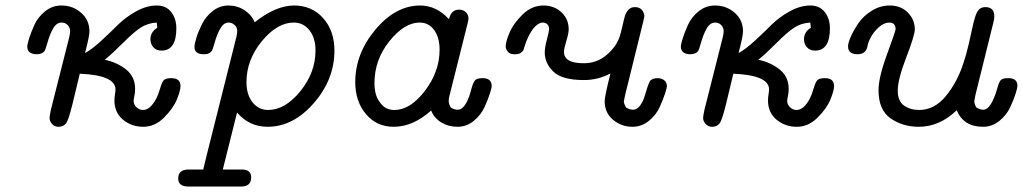

<svg xmlns="http://www.w3.org/2000/svg" viewBox="-20 -456 3719 698"><path d="M79.1 -287.1Q79.1 -293.9 85.4 -314.9Q91.8 -335.9 104.5 -364.5Q117.2 -393.1 143.6 -414.6Q169.9 -436 203.1 -436Q245.1 -436 275.1 -409.4Q305.2 -382.8 305.2 -341.8Q305.2 -324.7 289.1 -263.2Q314 -276.4 347.9 -307.6Q381.8 -338.9 408.9 -366Q436 -393.1 474.6 -414.6Q513.2 -436 549.8 -436Q584 -436 602.5 -412.1Q621.1 -388.2 621.1 -353Q621.1 -272 566.9 -272Q548.8 -272 537.8 -283.9Q526.9 -295.9 526.9 -313Q526.9 -339.8 551.8 -355L549.8 -374Q517.6 -372.1 492.7 -356.4Q467.8 -340.8 427.5 -300.3Q387.2 -259.8 360.8 -238.8Q406.7 -229 439 -202.9Q471.2 -176.8 471.2 -132.8Q471.2 -119.6 468.5 -106.9Q465.8 -94.2 465.8 -89.8Q465.8 -75.7 476.3 -65.9Q486.8 -56.2 500 -56.2Q525.9 -56.2 547.9 -97.2Q555.7 -112.3 562.3 -135.3Q568.8 -158.2 575.9 -165Q583 -171.9 603 -171.9Q636.2 -171.9 636.2 -143.1Q636.2 -127 623 -94.5Q609.9 -62 576.4 -28.6Q543 4.9 501 4.9Q458 4.9 427 -21Q396 -46.9 396 -90.8Q396 -100.6 397.9 -112.8Q399.9 -125 399.9 -130.9Q399.9 -182.6 270 -188Q263.2 -159.2 252 -112.8Q233.9 -34.7 224.4 -14.9Q214.8 4.9 192.9 4.9Q178.7 4.9 169.4 -5.1Q160.2 -15.1 160.2 -27.8Q160.2 -33.7 165 -57.1L231 -317.9Q234.9 -334 234.9 -341.8Q234.9 -356 225.8 -365Q216.8 -374 204.1 -374Q185.1 -374 172.6 -351.6Q160.2 -329.1 152.6 -301Q145 -272.9 140.1 -268.1Q131.3 -259.3 113.8 -258.8Q79.1 -259.3 79.1 -287.1Z M627.9 192.9Q627.9 159.7 667 160.2H718.8L731 109.9L838.9 -319.8Q843.8 -340.8 841.8 -350.1Q839.8 -359.9 830.8 -366.9Q821.8 -374 811 -374Q793 -374 780.5 -351.6Q768.1 -329.1 760.5 -301.5Q752.9 -273.9 750 -271Q741.2 -258.8 723.1 -258.8H720.7Q686.5 -258.8 687 -286.1Q687 -295.9 693.8 -318.4Q700.7 -340.8 714.4 -368.4Q728 -396 753.4 -416Q778.8 -436 810.8 -436Q842.8 -436 868.9 -418.9Q895 -401.9 905.8 -375Q982.9 -436 1048.8 -436Q1113.8 -436 1154.8 -390.1Q1195.8 -344.2 1195.8 -272Q1195.8 -167 1120.8 -81.1Q1045.9 4.9 953.1 4.9Q886.2 4.9 841.8 -46.9L790 160.2H858.9Q893.1 160.2 893.1 189Q893.1 222.2 856 222.2H664.1Q627.9 221.7 627.9 192.9ZM876 -157.2Q876 -112.3 897.9 -84.2Q919.9 -56.2 955.1 -56.2Q1016.1 -56.2 1071.5 -124Q1127 -191.9 1127 -272.9Q1127 -317.9 1105 -345.9Q1083 -374 1047.9 -374Q987.8 -374 931.9 -306.2Q876 -238.3 876 -157.2Z M1271.5 -157.2Q1271.5 -261.2 1345 -348.6Q1418.5 -436 1507.3 -436Q1566.4 -436 1612.3 -386.2Q1620.1 -421.4 1649.4 -420.9Q1663.6 -420.9 1673.3 -411.9Q1683.1 -402.8 1683.1 -388.2Q1683.1 -384.3 1680.2 -372.1L1613.3 -105Q1611.3 -98.1 1611.3 -88.1Q1611.3 -78.1 1619.1 -64.9Q1631.3 -57.1 1644.5 -57.1Q1661.6 -57.1 1676.3 -84Q1686 -103 1692.6 -128.9Q1699.2 -154.8 1706.3 -163.3Q1713.4 -171.9 1734.4 -171.9Q1767.6 -171.9 1767.6 -143.1Q1767.6 -137.2 1761 -116.2Q1754.4 -95.2 1741.5 -66.7Q1728.5 -38.1 1702.4 -16.6Q1676.3 4.9 1643.3 4.9Q1610.4 4.9 1584.2 -11Q1558.1 -26.9 1547.4 -54.2Q1481.4 4.9 1411.1 4.9Q1349.1 4.9 1310.3 -41.3Q1271.5 -87.4 1271.5 -157.2ZM1341.3 -152.8Q1341.3 -131.8 1346.9 -111.8Q1352.5 -91.8 1369.4 -74Q1386.2 -56.2 1413.6 -56.2Q1471.7 -56.2 1524.9 -126Q1578.1 -195.8 1578.1 -274.9Q1578.1 -319.8 1558.3 -346.9Q1538.6 -374 1505.4 -374Q1450.2 -374 1395.8 -306.4Q1341.3 -238.8 1341.3 -152.8Z M1818.4 -287.1Q1818.4 -304.2 1832.3 -337.2Q1846.2 -370.1 1879.6 -403.1Q1913.1 -436 1956.1 -436Q1994.1 -436 2020.8 -411.6Q2047.4 -387.2 2047.4 -349.1Q2047.4 -335 2038.8 -306.9Q2030.3 -278.8 2030.3 -267.1Q2030.3 -226.1 2102.1 -226.1Q2149.9 -226.1 2185.1 -256.1Q2220.2 -286.1 2232.4 -321.8Q2237.3 -336.9 2242.7 -360.8Q2248 -384.8 2251.7 -397.5Q2255.4 -410.2 2264.4 -420.2Q2273.4 -430.2 2288.1 -430.2Q2315.9 -430.2 2322.3 -400.9Q2323.2 -396 2318.4 -377L2252.4 -109.9Q2248.5 -89.8 2248 -87.9Q2248 -78.1 2256.3 -64.9Q2269.5 -57.1 2281.2 -57.1Q2295.4 -57.1 2306.4 -71.5Q2317.4 -85.9 2322.8 -104Q2328.1 -122.1 2334.2 -140.6Q2340.3 -159.2 2345.2 -164.1Q2355 -171.9 2370.1 -171.9Q2384.3 -171.9 2394.3 -164.6Q2404.3 -157.2 2404.3 -143.1Q2404.3 -136.2 2397.7 -115.7Q2391.1 -95.2 2378.2 -66.7Q2365.2 -38.1 2338.9 -16.6Q2312.5 4.9 2279.3 4.9Q2239.3 4.9 2208.7 -20.5Q2178.2 -45.9 2178.2 -88.9Q2178.2 -105 2199.2 -189Q2154.3 -165 2103 -165Q2022.9 -165 1991.7 -195.6Q1960.4 -226.1 1960.4 -265.1Q1960.4 -283.2 1968.3 -312.5Q1976.1 -341.8 1976.1 -351.1Q1976.1 -362.3 1969.2 -368.2Q1962.4 -374 1953.1 -374Q1949.2 -374 1943.4 -372.1Q1925.3 -364.3 1911.9 -342.5Q1898.4 -320.8 1890.4 -297.4Q1882.3 -273.9 1882.3 -272.9Q1873.5 -258.8 1854.5 -258.8H1849.1Q1833 -258.8 1825.7 -268.6Q1818.4 -278.3 1818.4 -287.1Z M2455.1 -287.1Q2455.1 -293.9 2461.4 -314.9Q2467.8 -335.9 2480.5 -364.5Q2493.2 -393.1 2519.5 -414.6Q2545.9 -436 2579.1 -436Q2621.1 -436 2651.1 -409.4Q2681.2 -382.8 2681.2 -341.8Q2681.2 -324.7 2665 -263.2Q2689.9 -276.4 2723.9 -307.6Q2757.8 -338.9 2784.9 -366Q2812 -393.1 2850.6 -414.6Q2889.2 -436 2925.8 -436Q2960 -436 2978.5 -412.1Q2997.1 -388.2 2997.1 -353Q2997.1 -272 2942.9 -272Q2924.8 -272 2913.8 -283.9Q2902.8 -295.9 2902.8 -313Q2902.8 -339.8 2927.7 -355L2925.8 -374Q2893.6 -372.1 2868.7 -356.4Q2843.8 -340.8 2803.5 -300.3Q2763.2 -259.8 2736.8 -238.8Q2782.7 -229 2814.9 -202.9Q2847.2 -176.8 2847.2 -132.8Q2847.2 -119.6 2844.5 -106.9Q2841.8 -94.2 2841.8 -89.8Q2841.8 -75.7 2852.3 -65.9Q2862.8 -56.2 2876 -56.2Q2901.9 -56.2 2923.8 -97.2Q2931.6 -112.3 2938.2 -135.3Q2944.8 -158.2 2951.9 -165Q2959 -171.9 2979 -171.9Q3012.2 -171.9 3012.2 -143.1Q3012.2 -127 2999 -94.5Q2985.8 -62 2952.4 -28.6Q2918.9 4.9 2877 4.9Q2834 4.9 2803 -21Q2772 -46.9 2772 -90.8Q2772 -100.6 2773.9 -112.8Q2775.9 -125 2775.9 -130.9Q2775.9 -182.6 2646 -188Q2639.2 -159.2 2627.9 -112.8Q2609.9 -34.7 2600.3 -14.9Q2590.8 4.9 2568.8 4.9Q2554.7 4.9 2545.4 -5.1Q2536.1 -15.1 2536.1 -27.8Q2536.1 -33.7 2541 -57.1L2606.9 -317.9Q2610.8 -334 2610.8 -341.8Q2610.8 -356 2601.8 -365Q2592.8 -374 2580.1 -374Q2561 -374 2548.6 -351.6Q2536.1 -329.1 2528.6 -301Q2521 -272.9 2516.1 -268.1Q2507.3 -259.3 2489.7 -258.8Q2455.1 -259.3 2455.1 -287.1Z M3063 -287.1Q3063 -300.3 3073.5 -323.7Q3084 -347.2 3101.3 -372.6Q3118.7 -397.9 3149.2 -417Q3179.7 -436 3214.8 -436Q3254.9 -436 3280.3 -410.4Q3305.7 -384.8 3305.7 -349.1Q3305.7 -328.1 3274.7 -247.6Q3243.7 -167 3243.7 -127Q3243.7 -87.9 3266.8 -72Q3290 -56.2 3321.8 -56.2Q3377 -56.2 3418.5 -106.7Q3460 -157.2 3481.9 -225.1Q3493.2 -258.3 3501.5 -294.7Q3509.8 -331.1 3514.4 -353Q3519 -375 3524.9 -394Q3530.8 -413.1 3539.3 -421.6Q3547.9 -430.2 3562 -430.2Q3595.2 -430.2 3594.7 -396Q3594.7 -386.2 3591.8 -376L3525.9 -109.9Q3522 -89.8 3522 -87.9Q3522 -78.1 3529.8 -64.9Q3543.9 -57.1 3554.7 -57.1Q3582.5 -57.1 3605 -132.8Q3610.8 -155.8 3617.4 -163.8Q3624 -171.9 3645 -171.9H3646Q3679.2 -171.9 3678.7 -143.1Q3678.7 -137.2 3672.4 -116.2Q3666 -95.2 3652.8 -66.7Q3639.6 -38.1 3613.3 -16.6Q3586.9 4.9 3553.7 4.9Q3482.9 4.9 3458 -55.2Q3396 4.9 3319.8 4.9Q3261.7 4.9 3217.8 -25.6Q3173.8 -56.2 3173.8 -127.9Q3173.8 -174.8 3204.8 -258.8Q3235.8 -342.8 3235.8 -350.1Q3235.8 -374 3212.9 -374Q3194.8 -374 3175.8 -357.9Q3156.7 -340.8 3146.2 -321.3Q3135.7 -301.8 3133.8 -288.8Q3131.8 -275.9 3123.3 -267.3Q3114.7 -258.8 3097.7 -258.8Q3063 -259.3 3063 -287.1Z"/></svg>

Font: CMU Typewriter Text Variable Width
Style: Italic
Weight: 500
Italic angle: -14.04°
Version: Version 0.7.0